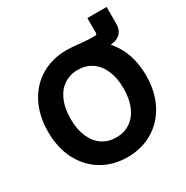

<svg xmlns="http://www.w3.org/2000/svg" viewBox="-191 -1002 1130 1169"><g transform="rotate(-30 373.5 -417.0)"><path d="M29.3 -363.3Q29.3 -477.5 73.9 -562.8Q118.5 -648 196.8 -693.7Q275.2 -739.3 373.6 -739.3Q471.8 -739.3 550.1 -693.7Q628.5 -648 673.2 -562.8Q718 -477.5 718 -363.3Q718 -249.5 673.1 -164.5Q628.3 -79.5 550 -33.9Q471.8 11.7 373.6 11.7Q275.2 11.7 196.9 -34Q118.7 -79.8 74 -164.8Q29.3 -249.8 29.3 -363.3ZM559.8 -363.3Q559.8 -437.8 536.5 -491.3Q513.3 -544.8 471 -572.9Q428.8 -601 373.6 -601Q318.3 -601 276.3 -572.9Q234.3 -544.8 210.9 -491.3Q187.5 -437.8 187.5 -363.3Q187.5 -289.3 210.9 -235.9Q234.3 -182.5 276.3 -154.5Q318.3 -126.6 373.6 -126.6Q428.8 -126.6 471 -154.6Q513.3 -182.7 536.5 -236Q559.8 -289.3 559.8 -363.3ZM373.6 -739.3Q392.8 -739.3 411.1 -737.9Q429.5 -736.5 446.9 -734.6Q476.2 -731.2 503.1 -729.3Q530.1 -727.5 569.9 -727.5Q576.2 -727.5 579.5 -730.9Q582.8 -734.2 582.8 -740.4V-844.7H718V-727.5Q718 -679.6 688.8 -655.9Q659.7 -632.2 609.2 -632.2Q588.6 -632.2 565.1 -633.5Q541.7 -634.9 519.2 -636.7Q484.1 -639.2 451 -640.8Q418 -642.4 373.6 -642.4Z"/></g></svg>

Font: Intratopia Thin
Style: Regular
Weight: 100
Designer: Rasmus Andersson
Foundry: rsms
Version: Version 3.000;Glyphs 3.2.3 (3260)